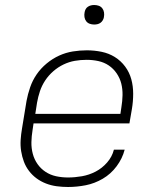

<svg xmlns="http://www.w3.org/2000/svg" viewBox="-20 -739 640 767"><path d="M252 8Q229 8 206.5 5Q184 2 163.5 -6Q143 -14 126 -26.5Q109 -39 96 -56Q83 -73 75.5 -93Q68 -113 64.5 -135Q61 -157 62.5 -180Q64 -203 68 -226L86 -336Q91 -363 100.5 -390.5Q110 -418 126.5 -442Q143 -466 166.5 -485.5Q190 -505 216.5 -517Q243 -529 271 -533.5Q299 -538 327 -538Q357 -538 386 -532Q415 -526 439 -511Q463 -496 480 -473Q497 -450 504.5 -422.5Q512 -395 512 -364.5Q512 -334 507 -304L497 -246H114L110 -219Q106 -195 105.5 -171Q105 -147 111 -124.5Q117 -102 130 -83.5Q143 -65 162 -52.5Q181 -40 204 -35Q227 -30 252 -30Q279 -30 307.5 -35Q336 -40 362 -53.5Q388 -67 408 -90Q428 -113 435 -141H478Q469 -106 446 -75Q423 -44 390.5 -25Q358 -6 322.5 1Q287 8 252 8ZM461 -284 465 -311Q469 -335 469.5 -359Q470 -383 464.5 -405Q459 -427 446 -446Q433 -465 414.5 -477.5Q396 -490 373 -495Q350 -500 326 -500Q326 -500 326 -500Q326 -500 326 -500Q302 -500 279 -496Q256 -492 234 -481.5Q212 -471 193 -454.5Q174 -438 160.5 -417.5Q147 -397 139.5 -374.5Q132 -352 128 -329L121 -284ZM356 -641Q347 -641 338.5 -644Q330 -647 324.5 -654Q319 -661 317.5 -670.5Q316 -680 318 -690Q319 -696 322 -702Q325 -708 331 -712Q337 -716 343.5 -717.5Q350 -719 356 -719Q366 -719 374.5 -716Q383 -713 388.5 -706Q394 -699 395.5 -689.5Q397 -680 395 -670Q394 -664 390.5 -658Q387 -652 381.5 -648Q376 -644 369.5 -642.5Q363 -641 356 -641Z"/></svg>

Font: Iosevka Curly XLtExObl
Style: Regular
Weight: 200
Width: 7
Italic angle: -9°
Monospace: yes
Designer: Belleve Invis
Foundry: Belleve Invis
Version: Version 11.0.1; ttfautohint (v1.8.3)